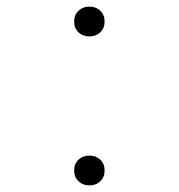

<svg xmlns="http://www.w3.org/2000/svg" viewBox="-20 -550 540 580"><path d="M250 -440Q230 -440 217 -452.5Q204 -465 204 -485Q204 -505 217 -517.5Q230 -530 250 -530Q270 -530 283 -517.5Q296 -505 296 -485Q296 -465 283 -452.5Q270 -440 250 -440ZM250 10Q230 10 217 -2.5Q204 -15 204 -35Q204 -55 217 -67.5Q230 -80 250 -80Q270 -80 283 -67.5Q296 -55 296 -35Q296 -15 283 -2.5Q270 10 250 10Z"/></svg>

Font: M PLUS Code Latin Thin
Style: Regular
Weight: 250
Designer: Coji Morishita
Foundry: UNDERFOREST DESIGN
Version: Version 1.002; ttfautohint (v1.8.3)